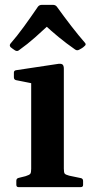

<svg xmlns="http://www.w3.org/2000/svg" viewBox="-20 -768 386 788"><path d="M108 0V-314H242V0ZM56 0Q47 0 47 -10V-26Q47 -36 57 -38L85 -45Q101 -50 104.5 -55Q108 -60 108 -75V-180H242V-76Q242 -60 245.5 -55.5Q249 -51 264 -47L312 -37Q321 -35 321 -25V-9Q321 0 311 0ZM108 -314V-463L126 -423L46 -439Q37 -441 37 -451V-470Q37 -479 47 -480L213 -505Q229 -508 235.5 -504Q242 -500 242 -486V-314ZM24 -574Q17 -581 23 -589Q50 -620 78 -658.5Q106 -697 136 -741Q142 -748 151 -748H198Q207 -748 213 -741Q244 -698 273 -660.5Q302 -623 329 -592Q335 -585 327 -579Q322 -574 316.5 -570.5Q311 -567 305 -564Q296 -559 288 -565Q252 -590 220.5 -616Q189 -642 160 -669H184Q155 -642 124 -614.5Q93 -587 58 -562Q51 -556 42 -561Q37 -564 32.5 -567.5Q28 -571 24 -574Z"/></svg>

Font: Hahmlet SemiBold
Style: Regular
Weight: 600
Version: Version 1.002